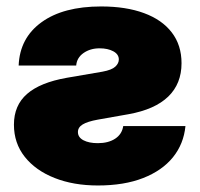

<svg xmlns="http://www.w3.org/2000/svg" viewBox="-20 -567 622 598"><path d="M38.1 -362.8Q41.5 -448.7 109.4 -497.8Q177.2 -546.9 294.9 -546.9Q372.6 -546.9 428.7 -526.1Q484.9 -505.4 515.1 -465.8Q545.4 -426.3 545.4 -370.1Q545.4 -306.2 503.9 -266.1Q462.4 -226.1 380.9 -211.4L284.2 -194.3Q252.4 -188.5 237.5 -179.4Q222.7 -170.4 222.7 -155.8Q222.7 -139.2 240 -130.1Q257.3 -121.1 284.7 -121.1Q317.4 -121.1 338.6 -135Q359.9 -148.9 363.8 -174.3H557.6Q552.2 -118.7 518.6 -77.1Q484.9 -35.6 425.8 -12.5Q366.7 10.7 284.7 10.7Q209 10.7 149.9 -12.7Q90.8 -36.1 57.1 -78.6Q23.4 -121.1 23.4 -178.7Q23.4 -238.8 64.2 -274.4Q105 -310.1 188 -324.7L299.3 -343.8Q328.1 -349.1 339.1 -359.4Q350.1 -369.6 350.1 -381.8Q350.1 -397.9 333 -407.2Q315.9 -416.5 290 -416.5Q261.2 -416.5 240.2 -401.9Q219.2 -387.2 217.3 -362.8Z"/></svg>

Font: Inter 18pt Black
Style: Regular
Weight: 900
Designer: Rasmus Andersson
Foundry: rsms
Version: Version 4.001;git-66647c0bb